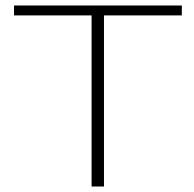

<svg xmlns="http://www.w3.org/2000/svg" viewBox="-20 -678 706 698"><path d="M641 -622H358V0H313V-622H31V-658H641Z"/></svg>

Font: Ysabeau SC Light
Style: Regular
Weight: 300
Designer: Christian Thalmann (Catharsis Fonts)
Version: Version 0.003